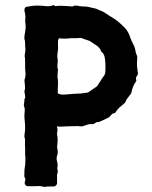

<svg xmlns="http://www.w3.org/2000/svg" viewBox="-20 -744 604 764"><path d="M527 -465Q527 -461 529 -451V-450Q528 -449 528 -448Q528 -447 527.5 -446.5Q527 -446 527 -445Q519 -436 522 -425Q524 -422 520 -418Q508 -402 503 -376Q502 -371 497 -366Q482 -348 480 -340Q479 -337 475 -333Q471 -330 465 -324.5Q459 -319 455 -316Q443 -304 442 -300Q438 -293 432 -293Q426 -292 420 -284Q416 -280 415 -278Q409 -274 375 -259H373Q364 -259 355 -252Q350 -249 346 -250Q336 -252 316 -244Q315 -244 312.5 -243Q310 -242 308 -241.5Q306 -241 304 -241Q301 -241 293 -242Q285 -243 280 -242Q259 -242 217 -240Q213 -240 211 -241Q208 -242 207 -241Q206 -240 207 -238Q210 -230 208 -221Q207 -217 207 -210Q211 -190 208 -167Q206 -160 208 -154Q212 -136 207 -124Q203 -113 208 -98Q210 -88 209 -83Q207 -73 209 -68Q211 -60 208 -53Q207 -51 207 -47V-14Q205 -5 196 -2Q195 -2 192 -2Q189 -2 186.5 -2Q184 -2 182 -2Q166 -2 162 -1Q158 1 153 -1Q141 -5 117 -3H90Q83 -4 80 -9.5Q77 -15 79 -22Q83 -28 79 -37Q75 -42 77 -49V-63Q78 -67 78 -75Q78 -77 79 -80Q80 -83 80 -85Q80 -88 80.5 -94Q81 -100 81 -104V-118Q81 -119 80.5 -122.5Q80 -126 80 -128Q80 -131 80 -137Q80 -143 80 -148Q80 -153 80 -157Q79 -165 79.5 -172Q80 -179 79.5 -187Q79 -195 77 -201Q77 -208 78 -211Q78 -214 79 -220Q80 -226 80 -229Q80 -255 78 -267Q76 -284 78 -299Q80 -314 75 -322V-327Q77 -339 77 -345Q77 -352 80 -354Q82 -356 80 -359Q80 -363 79 -369.5Q78 -376 77 -379Q77 -383 78 -384Q81 -392 79 -406Q79 -408 78.5 -411.5Q78 -415 78 -417Q76 -425 79 -431Q83 -442 81 -459Q81 -461 80.5 -465Q80 -469 80 -471Q80 -474 80 -495Q80 -516 78 -520Q78 -525 79 -528Q82 -546 81 -551Q80 -554 80 -568Q80 -582 77 -590V-596Q77 -597 78 -605.5Q79 -614 80 -618Q84 -635 80 -660Q80 -666 81 -669V-680Q81 -683 79.5 -691Q78 -699 77 -703Q77 -718 92 -718Q96 -718 98 -719Q123 -724 160 -720Q181 -717 193 -724H195Q197 -718 205 -720Q215 -722 244 -720Q246 -720 254 -719.5Q262 -719 267 -718Q270 -718 272 -720Q280 -723 289 -721Q293 -720 297.5 -719.5Q302 -719 307.5 -718.5Q313 -718 316 -718Q325 -718 329 -717Q348 -713 360 -710Q364 -709 372 -705Q373 -705 376.5 -703Q380 -701 382 -701Q387 -700 410 -685Q415 -681 425.5 -675Q436 -669 438 -667L450 -658Q454 -655 461.5 -648Q469 -641 473 -637Q487 -624 495 -604Q496 -601 499.5 -591.5Q503 -582 506 -577Q515 -561 518 -547Q520 -532 524 -525Q526 -521 526 -518Q526 -503 525 -495V-490Q525 -486 525.5 -477.5Q526 -469 527 -465ZM399 -457Q401 -490 397 -514Q394 -531 384 -538Q381 -540 381 -543Q378 -553 364 -563L337 -581Q335 -582 330 -583.5Q325 -585 323 -586Q315 -588 311 -590Q304 -594 296 -593Q292 -592 282 -592H259Q243 -589 222 -591Q215 -592 214 -591Q213 -590 211 -583Q210 -570 211 -557V-548Q211 -547 209.5 -537Q208 -527 208 -522Q208 -516 210 -502Q210 -498 209 -490.5Q208 -483 208.5 -477Q209 -471 211 -466Q211 -465 210.5 -463.5Q210 -462 210 -461L209 -446Q208 -431 210 -431Q212 -413 210 -395V-375Q210 -371 213 -371Q224 -366 241 -368Q246 -368 254.5 -369Q263 -370 270 -370.5Q277 -371 283 -371Q298 -371 324 -375Q328 -375 332 -377Q335 -379 340.5 -383Q346 -387 349 -389L358 -395Q366 -400 367 -402Q370 -406 387 -433Q388 -434 389.5 -436.5Q391 -439 392 -440Q398 -447 399 -457Z"/></svg>

Font: Gutenberg Clean
Style: Regular
Weight: 400
Designer: Nicola Manzari, Bruno Pierini
Foundry: Unio | Creative Solutions
Version: Version 1.001;PS 001.001;hotconv 1.0.88;makeotf.lib2.5.64775